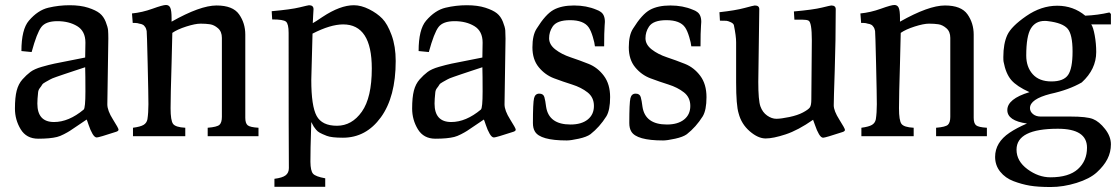

<svg xmlns="http://www.w3.org/2000/svg" viewBox="-20 -547 4481 771"><path d="M415 -392 411 -128Q411 -103 433.5 -67.5Q456 -32 456 -26.5Q456 -21 447 -18Q377 5 368.5 5Q360 5 351.5 -9.5Q343 -24 336 -45Q329 -66 328 -67Q313 -57 291 -42Q269 -27 260.5 -21.5Q252 -16 236.5 -8Q221 0 209 3Q181 10 133.5 10Q86 10 63 -28Q40 -66 40 -111Q40 -156 47 -183Q54 -210 70 -228Q86 -246 102 -258Q118 -270 147.5 -278.5Q177 -287 198.5 -291.5Q220 -296 259 -303.5Q298 -311 322 -316L323 -376Q323 -422 290 -442Q257 -462 210.5 -462Q164 -462 146 -438.5Q128 -415 107 -338L66 -342Q66 -429 96 -464Q132 -506 174 -516Q216 -526 259.5 -526Q303 -526 334 -516Q365 -506 380.5 -493.5Q396 -481 404.5 -459.5Q413 -438 414 -425Q415 -412 415 -392ZM130 -131Q130 -57 197 -57Q256 -57 316 -107Q323 -113 323 -180Q323 -247 322 -277Q304 -271 276.5 -262Q249 -253 237.5 -249Q226 -245 207 -238.5Q188 -232 181.5 -228Q175 -224 163.5 -218Q152 -212 149 -206.5Q146 -201 140 -193.5Q134 -186 133 -176Q130 -148 130 -131Z M510 -493Q551 -497 592.5 -512Q634 -527 646.5 -527Q659 -527 664 -515.5Q669 -504 669 -474V-460Q784 -525 849.5 -525Q915 -525 940 -489.5Q965 -454 965 -408V-74Q965 -52 974.5 -44Q984 -36 1018 -34V0H814V-34Q852 -37 861.5 -46Q871 -55 871 -78V-395Q871 -420 855.5 -433.5Q840 -447 823.5 -449.5Q807 -452 785.5 -452Q764 -452 728 -440.5Q692 -429 672 -415Q671 -356 669 -292Q665 -162 665 -112.5Q665 -63 675 -49.5Q685 -36 724 -34V0H514V-34Q544 -38 556.5 -45.5Q569 -53 572 -68Q576 -94 576 -128.5Q576 -163 573 -290.5Q570 -418 569 -422.5Q568 -427 566.5 -431.5Q565 -436 562.5 -439Q560 -442 558.5 -444Q557 -446 553 -448Q549 -450 547 -450.5Q545 -451 539.5 -452Q534 -453 532 -454Q526 -455 513 -455Z M1230 -57Q1226 67 1226.5 103Q1227 139 1237 150.5Q1247 162 1286 169V203H1082V171Q1114 167 1127 157Q1140 147 1140 128Q1139 34 1139 -415Q1139 -451 1128.5 -460Q1118 -469 1073 -469L1071 -502Q1149 -509 1183.5 -517.5Q1218 -526 1221 -526Q1239 -526 1239 -510Q1239 -509 1237.5 -484.5Q1236 -460 1236 -454Q1244 -458 1275 -479Q1346 -526 1401 -526Q1430 -526 1462 -510Q1494 -494 1515 -472.5Q1536 -451 1552.5 -406Q1569 -361 1569 -302Q1569 -158 1509.5 -76Q1450 6 1357 6Q1311 6 1292 -1.5Q1273 -9 1264 -14Q1255 -19 1249 -26.5Q1243 -34 1240 -38.5Q1237 -43 1234 -49.5Q1231 -56 1230 -57ZM1235 -412 1230 -226Q1230 -121 1251.5 -81.5Q1273 -42 1333 -42Q1393 -42 1433 -98.5Q1473 -155 1473 -272Q1473 -449 1358 -449Q1307 -449 1235 -412Z M2010 -392 2006 -128Q2006 -103 2028.5 -67.5Q2051 -32 2051 -26.5Q2051 -21 2042 -18Q1972 5 1963.5 5Q1955 5 1946.5 -9.5Q1938 -24 1931 -45Q1924 -66 1923 -67Q1908 -57 1886 -42Q1864 -27 1855.5 -21.5Q1847 -16 1831.5 -8Q1816 0 1804 3Q1776 10 1728.5 10Q1681 10 1658 -28Q1635 -66 1635 -111Q1635 -156 1642 -183Q1649 -210 1665 -228Q1681 -246 1697 -258Q1713 -270 1742.5 -278.5Q1772 -287 1793.5 -291.5Q1815 -296 1854 -303.5Q1893 -311 1917 -316L1918 -376Q1918 -422 1885 -442Q1852 -462 1805.5 -462Q1759 -462 1741 -438.5Q1723 -415 1702 -338L1661 -342Q1661 -429 1691 -464Q1727 -506 1769 -516Q1811 -526 1854.5 -526Q1898 -526 1929 -516Q1960 -506 1975.5 -493.5Q1991 -481 1999.5 -459.5Q2008 -438 2009 -425Q2010 -412 2010 -392ZM1725 -131Q1725 -57 1792 -57Q1851 -57 1911 -107Q1918 -113 1918 -180Q1918 -247 1917 -277Q1899 -271 1871.5 -262Q1844 -253 1832.5 -249Q1821 -245 1802 -238.5Q1783 -232 1776.5 -228Q1770 -224 1758.5 -218Q1747 -212 1744 -206.5Q1741 -201 1735 -193.5Q1729 -186 1728 -176Q1725 -148 1725 -131Z M2135 -432Q2171 -490 2203 -507.5Q2235 -525 2285 -525Q2335 -525 2375 -508Q2386 -504 2391 -500Q2409 -489 2409 -459Q2409 -456 2408 -444Q2406 -418 2406 -361H2369Q2368 -374 2360.5 -399Q2353 -424 2344 -437Q2324 -466 2269 -466Q2216 -466 2199 -440Q2185 -419 2185 -393.5Q2185 -368 2210 -348.5Q2235 -329 2271 -317Q2307 -305 2343.5 -290.5Q2380 -276 2405 -242.5Q2430 -209 2430 -157Q2430 -105 2415 -80Q2388 -37 2351 -8Q2336 3 2304 10Q2272 17 2256 17Q2149 17 2128 -19Q2120 -32 2120 -53Q2120 -134 2124.5 -152.5Q2129 -171 2145.5 -171Q2162 -171 2166 -157Q2170 -143 2173 -118Q2184 -47 2271 -47Q2315 -47 2340 -67Q2365 -87 2365 -121.5Q2365 -156 2339.5 -176Q2314 -196 2277.5 -207.5Q2241 -219 2205 -232.5Q2169 -246 2143.5 -277Q2118 -308 2118 -357Q2118 -406 2135 -432Z M2522 -432Q2558 -490 2590 -507.5Q2622 -525 2672 -525Q2722 -525 2762 -508Q2773 -504 2778 -500Q2796 -489 2796 -459Q2796 -456 2795 -444Q2793 -418 2793 -361H2756Q2755 -374 2747.5 -399Q2740 -424 2731 -437Q2711 -466 2656 -466Q2603 -466 2586 -440Q2572 -419 2572 -393.5Q2572 -368 2597 -348.5Q2622 -329 2658 -317Q2694 -305 2730.5 -290.5Q2767 -276 2792 -242.5Q2817 -209 2817 -157Q2817 -105 2802 -80Q2775 -37 2738 -8Q2723 3 2691 10Q2659 17 2643 17Q2536 17 2515 -19Q2507 -32 2507 -53Q2507 -134 2511.5 -152.5Q2516 -171 2532.5 -171Q2549 -171 2553 -157Q2557 -143 2560 -118Q2571 -47 2658 -47Q2702 -47 2727 -67Q2752 -87 2752 -121.5Q2752 -156 2726.5 -176Q2701 -196 2664.5 -207.5Q2628 -219 2592 -232.5Q2556 -246 2530.5 -277Q2505 -308 2505 -357Q2505 -406 2522 -432Z M3238 -148 3240 -385Q3240 -457 3227 -464Q3220 -468 3202 -468H3170L3168 -501Q3246 -508 3280.5 -516.5Q3315 -525 3318 -525Q3336 -525 3336 -510Q3336 -384 3332 -265Q3328 -146 3328 -124Q3328 -102 3350.5 -66.5Q3373 -31 3373 -25.5Q3373 -20 3364 -17Q3294 6 3285.5 6Q3277 6 3268.5 -8.5Q3260 -23 3253 -44Q3246 -65 3245 -66Q3185 -24 3135 -7.5Q3085 9 3054.5 9Q3024 9 2990.5 -20Q2957 -49 2946 -92Q2936 -124 2936 -216V-377Q2936 -402 2927 -446Q2925 -453 2914 -458Q2903 -463 2897 -463.5Q2891 -464 2871 -464L2869 -498Q2933 -505 2970 -515Q3007 -525 3011 -525Q3029 -525 3029 -510L3025 -218Q3025 -144 3033.5 -120Q3042 -96 3060.5 -83Q3079 -70 3097.5 -70Q3116 -70 3149.5 -77Q3183 -84 3204.5 -95.5Q3226 -107 3232 -115.5Q3238 -124 3238 -148Z M3435 -493Q3476 -497 3517.5 -512Q3559 -527 3571.5 -527Q3584 -527 3589 -515.5Q3594 -504 3594 -474V-460Q3709 -525 3774.5 -525Q3840 -525 3865 -489.5Q3890 -454 3890 -408V-74Q3890 -52 3899.5 -44Q3909 -36 3943 -34V0H3739V-34Q3777 -37 3786.5 -46Q3796 -55 3796 -78V-395Q3796 -420 3780.5 -433.5Q3765 -447 3748.5 -449.5Q3732 -452 3710.5 -452Q3689 -452 3653 -440.5Q3617 -429 3597 -415Q3596 -356 3594 -292Q3590 -162 3590 -112.5Q3590 -63 3600 -49.5Q3610 -36 3649 -34V0H3439V-34Q3469 -38 3481.5 -45.5Q3494 -53 3497 -68Q3501 -94 3501 -128.5Q3501 -163 3498 -290.5Q3495 -418 3494 -422.5Q3493 -427 3491.5 -431.5Q3490 -436 3487.5 -439Q3485 -442 3483.5 -444Q3482 -446 3478 -448Q3474 -450 3472 -450.5Q3470 -451 3464.5 -452Q3459 -453 3457 -454Q3451 -455 3438 -455Z M3976 83Q3976 25 4034 -14Q4062 -33 4104 -51Q4025 -62 4025 -105Q4025 -150 4114 -177Q4063 -200 4041 -225.5Q4019 -251 4010 -299Q4009 -303 4009 -318Q4009 -372 4025 -406.5Q4041 -441 4101 -482.5Q4161 -524 4225.5 -524Q4290 -524 4338 -484Q4387 -486 4435 -497L4441 -491V-449H4362Q4370 -438 4376 -405Q4382 -372 4382 -338Q4382 -269 4324 -216Q4272 -186 4198 -170Q4116 -149 4116 -113Q4116 -99 4128 -89Q4140 -79 4159 -79H4278Q4344 -79 4369 -69Q4394 -59 4417.5 -29Q4441 1 4441 32.5Q4441 64 4427 91.5Q4413 119 4384.5 145Q4356 171 4303 187.5Q4250 204 4199 204Q4148 204 4115.5 198.5Q4083 193 4050 180.5Q4017 168 3996.5 142.5Q3976 117 3976 83ZM4062 54Q4062 100 4106 132.5Q4150 165 4198 165Q4272 165 4308.5 132Q4345 99 4345 46Q4345 -30 4228 -30Q4062 -30 4062 54ZM4101 -324Q4101 -278 4127 -249Q4153 -220 4202 -220Q4251 -220 4269 -246Q4287 -272 4287 -340.5Q4287 -409 4267 -432Q4247 -455 4189 -462Q4184 -463 4175 -463Q4138 -463 4119.5 -432.5Q4101 -402 4101 -324Z"/></svg>

Font: Prociono
Style: Regular
Weight: 400
Designer: Barry Schwartz
Foundry: The Crud Factory
Version: Version 2.301